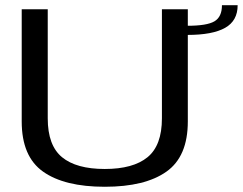

<svg xmlns="http://www.w3.org/2000/svg" viewBox="-20 -710 928 734"><path d="M380.5 4Q226.5 4 144.8 -53.8Q63 -111.5 63 -245.5V-674.5H162.5V-257.5Q162.5 -154 217.2 -109Q272 -64 380.5 -64Q489 -64 544 -109Q599 -154 599 -257.5V-674.5H698V-245.5Q698 -111.5 616.2 -53.8Q534.5 4 380.5 4ZM697 -611.5Q771 -611.5 799.8 -628.5Q828.5 -645.5 828.5 -690H888.5Q888.5 -630.5 840.5 -603.5Q792.5 -576.5 697 -576.5Z"/></svg>

Font: Anybody ExtraExpanded
Style: Regular
Weight: 400
Width: 8
Designer: Tyler Finck
Foundry: Etcetera Type Company
Version: Version 1.010; ttfautohint (v1.8.3) -l 8 -r 50 -G 200 -x 14 